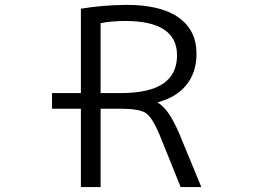

<svg xmlns="http://www.w3.org/2000/svg" viewBox="-20 -760 1040 780"><path d="M308.6 -318.4H191.4V-381.8H308.6V-724.6Q395.5 -739.3 494.1 -740.2Q633.8 -740.2 706.1 -688.5Q778.3 -636.7 778.3 -542Q778.3 -465.8 737.3 -415Q696.3 -364.3 621.1 -344.7V-342.8Q666 -318.4 710 -212.9L797.9 0H713.9L628.9 -210.9Q598.6 -283.2 572.3 -300.8Q545.9 -318.4 467.8 -318.4H388.7V0H308.6ZM388.7 -381.8H467.8Q586.9 -381.8 643.1 -420.4Q699.2 -459 699.2 -535.2Q699.2 -674.8 488.3 -674.8Q434.6 -674.8 388.7 -666Z"/></svg>

Font: Gen Shin Gothic Monospace Normal
Style: Regular
Weight: 350
Designer: [Source Han Sans]
Ryoko NISHIZUKA  (kana & ideographs); Paul D. Hunt (Latin, Greek & Cyrillic); Wenlong ZHANG  (bopomofo
Version: Version 1.002.20150607